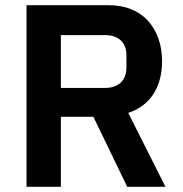

<svg xmlns="http://www.w3.org/2000/svg" viewBox="-20 -718 704 738"><path d="M214 0H82V-698H397Q445 -698 483 -683Q521 -668 547.5 -639.5Q574 -611 588.5 -571Q603 -531 603 -482Q603 -410 570.5 -358Q538 -306 473 -284L616 0H469L339 -269H214ZM384 -380Q422 -380 444 -400.5Q466 -421 466 -459V-505Q466 -543 444 -563Q422 -583 384 -583H214V-380Z"/></svg>

Font: IBM Plex Sans Hebrew SmBld
Style: Regular
Weight: 600
Designer: Mike Abbink, Paul van der Laan, Pieter van Rosmalen, Yanek Iontef
Foundry: Bold Monday
Version: Version 1.3